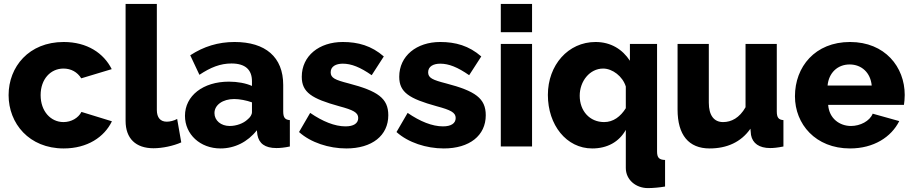

<svg xmlns="http://www.w3.org/2000/svg" viewBox="-20 -750 4670 983"><path d="M24 -263C24 -118 129 10 306 10C427 10 514 -48 553 -129L397 -177C381 -146 345 -125 305 -125C240 -125 188 -180 188 -263C188 -345 239 -399 305 -399C344 -399 376 -381 396 -349L552 -396C511 -478 426 -535 306 -535C128 -535 24 -408 24 -263Z M623 -131C623 -41 675 9 766 9C811 9 868 -3 908 -21L887 -141C871 -132 850 -127 834 -127C801 -127 783 -148 783 -187V-730H623Z M1109 10C1181 10 1248 -23 1295 -83L1298 -59C1306 -16 1336 8 1395 8C1413 8 1436 6 1464 0V-135C1439 -137 1430 -148 1430 -180V-315C1430 -458 1339 -535 1181 -535C1097 -535 1023 -512 954 -467L1001 -367C1058 -405 1108 -425 1165 -425C1236 -425 1270 -393 1270 -334V-310C1239 -324 1196 -332 1152 -332C1020 -332 927 -260 927 -157C927 -62 1005 10 1109 10ZM1156 -105C1111 -105 1078 -133 1078 -171C1078 -213 1121 -243 1179 -243C1207 -243 1242 -236 1270 -226V-176C1270 -163 1261 -149 1247 -138C1226 -118 1190 -105 1156 -105Z M1753 10C1885 10 1968 -56 1968 -160C1968 -247 1914 -284 1765 -323C1695 -341 1673 -351 1673 -380C1673 -410 1700 -424 1735 -424C1779 -424 1824 -406 1883 -365L1945 -461C1882 -516 1813 -535 1735 -535C1614 -535 1525 -464 1525 -357C1525 -277 1576 -245 1717 -206C1788 -187 1814 -174 1814 -146C1814 -118 1790 -103 1749 -103C1694 -103 1632 -128 1568 -172L1511 -74C1571 -20 1664 10 1753 10Z M2252 10C2384 10 2467 -56 2467 -160C2467 -247 2413 -284 2264 -323C2194 -341 2172 -351 2172 -380C2172 -410 2199 -424 2234 -424C2278 -424 2323 -406 2382 -365L2444 -461C2381 -516 2312 -535 2234 -535C2113 -535 2024 -464 2024 -357C2024 -277 2075 -245 2216 -206C2287 -187 2313 -174 2313 -146C2313 -118 2289 -103 2248 -103C2193 -103 2131 -128 2067 -172L2010 -74C2070 -20 2163 10 2252 10Z M2704 0V-525H2544V0ZM2704 -585V-730H2544V-585Z M3012 10C3089 10 3149 -23 3184 -85V110C3184 171 3236 213 3297 213C3322 213 3357 210 3385 205V69C3354 68 3344 57 3344 25V-525H3205V-439C3167 -497 3108 -535 3029 -535C2889 -535 2785 -417 2785 -264C2785 -110 2880 10 3012 10ZM3073 -125C2999 -125 2948 -182 2948 -260C2948 -334 2999 -399 3068 -399C3116 -399 3168 -359 3184 -307V-196C3157 -153 3120 -125 3073 -125Z M3613 10C3701 10 3774 -22 3822 -91L3825 -59C3833 -16 3867 8 3923 8C3940 8 3961 6 3991 0V-135C3966 -137 3957 -148 3957 -180V-525H3797V-201C3766 -146 3724 -125 3682 -125C3635 -125 3609 -160 3609 -224V-525H3449V-189C3449 -59 3506 10 3613 10Z M4332 10C4453 10 4543 -48 4584 -130L4448 -168C4433 -130 4384 -105 4337 -105C4279 -105 4225 -143 4220 -213H4608C4610 -226 4612 -245 4612 -264C4612 -407 4511 -535 4332 -535C4153 -535 4050 -408 4050 -257C4050 -115 4155 10 4332 10ZM4217 -312C4223 -377 4268 -420 4330 -420C4391 -420 4437 -378 4443 -312Z"/></svg>

Font: Raleway
Style: ExtraBold
Weight: 800
Designer: Matt McInerney, Pablo Impallari, Rodrigo Fuenzalida
Foundry: Matt McInerney, Pablo Impallari, Rodrigo Fuenzalida
Version: Version 3.000